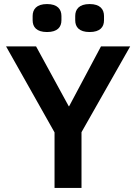

<svg xmlns="http://www.w3.org/2000/svg" viewBox="-20 -927 672 947"><path d="M212 -769C264 -769 283 -794 283 -827V-848C283 -881 264 -907 212 -907C160 -907 141 -881 141 -848V-827C141 -794 160 -769 212 -769ZM422 -769C474 -769 493 -794 493 -827V-848C493 -881 474 -907 422 -907C370 -907 351 -881 351 -848V-827C351 -794 370 -769 422 -769ZM382 0V-275L622 -698H478L321 -403H319L158 -698H10L249 -274V0Z"/></svg>

Font: IBM Plex Devanagari Medium
Style: Regular
Weight: 600
Designer: Mike Abbink, Paul van der Laan, Pieter van Rosmalen, Erin McLaughlin
Foundry: Bold Monday
Version: Version 1.0